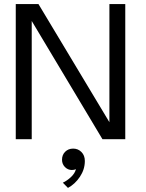

<svg xmlns="http://www.w3.org/2000/svg" viewBox="-20 -680 712 938"><path d="M480.5 0 135 -577.5V0H57V-660H168L514.5 -83V-660H592V0ZM337.5 46Q361.5 46 378 62.8Q394.5 79.5 394.5 106.5Q394.5 147.5 370.5 183.5Q346.5 219.5 312 238L287 212.5Q307.5 203 326.8 185Q346 167 351 146.5Q342.5 150.5 331 150.5Q311.5 150.5 297.2 136Q283 121.5 283 100.5Q283 76.5 298.5 61.2Q314 46 337.5 46Z"/></svg>

Font: League Spartan
Style: Regular
Weight: 350
Foundry: The League of Moveable Type
Version: Version 2.002